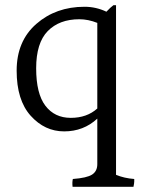

<svg xmlns="http://www.w3.org/2000/svg" viewBox="-20 -542 552 738"><path d="M285 -468Q208 -468 163.5 -422.5Q119 -377 119 -279.5Q119 -182 154.5 -135.5Q190 -89 252 -89Q314 -89 354 -125V-454Q319 -468 285 -468ZM426 -522V130Q457 143 496 146Q496 149 496 155.5Q496 162 493 176H259Q257 159 260 146Q314 142 334 129Q354 116 354 89V-86Q301 -37 226.5 -37Q152 -37 98 -97Q44 -157 44 -270.5Q44 -384 119.5 -450Q195 -516 305 -516Q349 -516 389 -497Q405 -514 416 -522Z"/></svg>

Font: Halant
Style: Regular
Weight: 400
Designer: Hitesh Malaviya (Devanagari), Satya Rajpurohit (Latin)
Foundry: Indian Type Foundry
Version: Version 1.100;PS 1.0;hotconv 1.0.78;makeotf.lib2.5.61930; tt